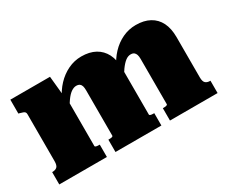

<svg xmlns="http://www.w3.org/2000/svg" viewBox="-95 -809 1250 1065"><g transform="rotate(-30 530.5 -277.0)"><path d="M28 0V-79H30Q49 -79 59.5 -88.5Q70 -98 70 -125V-426Q70 -434 66.5 -438.5Q63 -443 55.5 -446Q48 -449 36 -452L28 -454V-543H282L295 -411L303 -414V-87Q303 -84 307.5 -82Q312 -80 318 -79.5Q324 -79 329 -79H333V0ZM682 0H388V-79H391Q397 -79 403.5 -79.5Q410 -80 414 -82Q418 -84 418 -87V-378Q418 -394 415 -404.5Q412 -415 404 -421Q396 -427 382 -427Q367 -427 350 -415.5Q333 -404 314.5 -378Q296 -352 275 -309L278 -403Q298 -447 330 -481Q362 -515 402.5 -534.5Q443 -554 488 -554Q540 -554 576.5 -534Q613 -514 632.5 -476Q652 -438 652 -382V-87Q652 -84 656.5 -82Q661 -80 667.5 -79.5Q674 -79 679 -79H682ZM1042 0H737V-79H739Q746 -79 752 -79.5Q758 -80 762.5 -82Q767 -84 767 -87V-378Q767 -394 763.5 -404.5Q760 -415 752.5 -421Q745 -427 731 -427Q714 -427 697.5 -414.5Q681 -402 662.5 -376.5Q644 -351 623 -311L627 -404Q647 -448 679 -482Q711 -516 751.5 -535Q792 -554 837 -554Q889 -554 925.5 -534Q962 -514 981 -476Q1000 -438 1000 -382V-125Q1000 -98 1010.5 -88.5Q1021 -79 1039 -79H1042Z"/></g></svg>

Font: Roboto Serif Black
Style: Regular
Weight: 900
Designer: Greg Gazdowicz
Foundry: Commercial Type
Version: Version 1.008